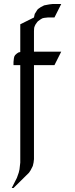

<svg xmlns="http://www.w3.org/2000/svg" viewBox="-20 -672 378 966"><path d="M39.1 273.9 64.9 223.1 74.2 196.8 78.1 180.2 82 146V-344.2H47.9V-359.9L49.8 -377.9L51.8 -387.2L56.2 -395L64.9 -402.8L73.2 -408.2L82 -410.2V-549.8L150.9 -584L154.8 -602.1L159.2 -608.9L168 -623L171.9 -627L185.1 -636.2L202.1 -645L228 -649.9L245.1 -651.9H288.1L253.9 -584H220.2L202.1 -582L193.8 -580.1L185.1 -575.2L171.9 -565.9L168 -562L159.2 -549.8L154.8 -541L151.9 -532.2L150.9 -516.1V-412.1H288.1L253.9 -344.2H150.9V128.9L148.9 146L145 163.1L133.8 185.1L131.8 188L126 196.8L47.9 273.9Z"/></svg>

Font: Petahja
Style: Regular
Weight: 400
Designer: T. Christopher White
Version: Version 1.1